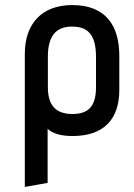

<svg xmlns="http://www.w3.org/2000/svg" viewBox="-20 -527 528 758"><path d="M168 195V-18C189 0 219 10 266 10C389 10 451 -55 451 -172V-307C451 -424 399 -507 265 -507C145 -507 78 -433 78 -315V211ZM359 -183C359 -108 330 -77 266 -77C202 -77 169 -109 169 -183V-304C169 -398 213 -422 264 -422C320 -422 359 -398 359 -303Z"/></svg>

Font: Advent Pro
Style: SemiBold
Weight: 600
Designer: Andreas Kalpakidis
Foundry: Andreas Kalpakidis
Version: Version 2.002 2008